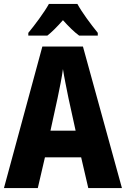

<svg xmlns="http://www.w3.org/2000/svg" viewBox="-20 -950 636 970"><path d="M371 -930H227C206 -891 154 -821 123 -784V-770H219C242 -788 268 -814 298 -848C328 -815 354 -789 380 -770H474V-784C437 -830 395 -886 371 -930ZM426 0H596L399 -715H194L0 0H171L207 -155H390ZM326 -454 362 -290H235L271 -455C281 -503 293 -561 298 -601C304 -561 317 -499 326 -454Z"/></svg>

Font: Noto Sans Khmer UI Condensed ExtraBold
Style: Regular
Weight: 800
Width: 3
Designer: Danh Hong and the Monotype Design Team
Foundry: Monotype Imaging Inc.
Version: Version 2.002